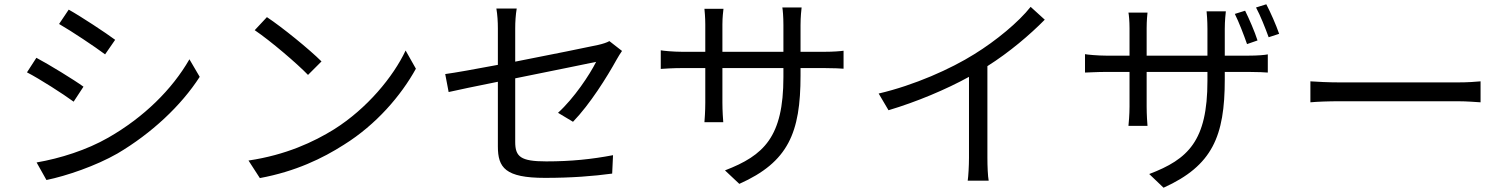

<svg xmlns="http://www.w3.org/2000/svg" viewBox="-20 -813 7040 897"><path d="M301 -768 256 -701C315 -667 423 -595 471 -559L518 -627C475 -659 360 -735 301 -768ZM151 -54 197 28C290 9 428 -38 529 -96C688 -190 826 -319 913 -454L865 -536C784 -395 652 -265 486 -170C385 -112 261 -73 151 -54ZM150 -543 106 -475C166 -444 275 -374 324 -338L370 -408C326 -440 210 -511 150 -543Z M1227 -733 1170 -672C1244 -622 1369 -515 1419 -463L1482 -526C1426 -582 1298 -686 1227 -733ZM1141 -63 1194 19C1361 -12 1487 -73 1587 -137C1738 -231 1854 -367 1923 -492L1875 -577C1817 -454 1695 -306 1541 -209C1446 -150 1316 -89 1141 -63Z M2657 -244C2737 -327 2815 -452 2861 -535C2868 -548 2879 -565 2886 -575L2827 -621C2815 -614 2796 -608 2774 -603C2732 -594 2557 -558 2387 -525V-681C2387 -710 2389 -744 2394 -773H2299C2304 -744 2306 -711 2306 -681V-510C2200 -490 2105 -473 2060 -467L2076 -383C2116 -392 2205 -411 2306 -431V-129C2306 -30 2340 18 2526 18C2651 18 2751 10 2840 -2L2844 -88C2744 -69 2648 -59 2532 -59C2412 -59 2387 -81 2387 -150V-447C2564 -483 2748 -520 2765 -524C2735 -464 2662 -354 2587 -286Z M3720 -571V-696C3720 -735 3724 -768 3725 -778H3635C3637 -768 3640 -735 3640 -696V-571H3355V-699C3355 -734 3359 -762 3360 -772H3271C3272 -762 3275 -731 3275 -699V-571H3168C3125 -571 3076 -576 3067 -578V-491C3079 -492 3124 -495 3168 -495H3275V-333C3275 -295 3272 -252 3271 -242H3359C3358 -252 3355 -296 3355 -333V-495H3640V-453C3640 -173 3549 -87 3367 -17L3434 46C3663 -56 3720 -193 3720 -460V-495H3830C3874 -495 3911 -493 3921 -492V-576C3908 -574 3874 -571 3830 -571Z M4795 -781C4739 -710 4634 -623 4532 -560C4422 -491 4252 -415 4085 -376L4131 -298C4262 -337 4400 -395 4507 -454V-76C4507 -38 4504 12 4501 31H4599C4595 11 4593 -38 4593 -76V-504C4696 -569 4792 -651 4861 -721Z M5855 -624C5842 -665 5815 -727 5797 -763L5749 -748C5768 -710 5791 -650 5806 -607ZM5702 -553V-678C5702 -717 5706 -750 5707 -760H5617C5618 -750 5621 -717 5621 -678V-553H5337V-682C5337 -716 5340 -745 5341 -754H5252C5254 -745 5257 -714 5257 -681V-553H5149C5107 -553 5058 -558 5049 -560V-474C5060 -474 5105 -477 5149 -477H5257V-315C5257 -277 5253 -234 5252 -225H5341C5340 -234 5337 -278 5337 -315V-477H5621V-435C5621 -155 5531 -69 5349 0L5416 64C5644 -39 5702 -176 5702 -442V-477H5812C5856 -477 5892 -475 5903 -474V-559C5889 -556 5856 -553 5811 -553ZM5848 -778C5868 -741 5891 -683 5907 -639L5956 -655C5942 -696 5915 -757 5896 -793Z M6102 -335C6133 -338 6186 -340 6241 -340H6790C6835 -340 6877 -336 6897 -335V-433C6875 -431 6839 -428 6789 -428H6241C6185 -428 6132 -431 6102 -433Z"/></svg>

Font: Noto Sans CJK KR Regular
Style: Regular
Weight: 400
Designer: Ryoko NISHIZUKA (kana & ideographs); Paul D. Hunt (Latin, Greek & Cyrillic); Wenlong ZHANG (bopomofo); Sandoll Communica
Foundry: Adobe Systems Incorporated
Version: Version 1.004;PS 1.004;hotconv 1.0.82;makeotf.lib2.5.63406